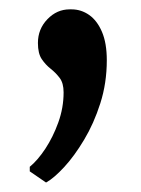

<svg xmlns="http://www.w3.org/2000/svg" viewBox="-20 -148 293 400"><path d="M75.5 232 42 209V199.5Q58.5 186 74.5 161.8Q90.5 137.5 101.5 107Q112.5 76.5 112.5 44.5Q112.5 25 104.2 14.2Q96 3.5 85.5 -4.8Q75 -13 67 -24.8Q59 -36.5 59 -58.5Q59 -87.5 78.8 -108Q98.5 -128.5 125 -128.5H129Q149 -128.5 165.8 -116.8Q182.5 -105 192.5 -81.5Q202.5 -58 202.5 -22.5Q202.5 25 189 67.2Q175.5 109.5 155.2 143.2Q135 177 113.8 200Q92.5 223 76.5 232Z"/></svg>

Font: Merriweather 28pt Medium
Style: Regular
Weight: 500
Version: Version 2.100